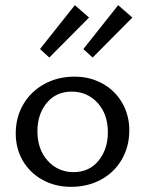

<svg xmlns="http://www.w3.org/2000/svg" viewBox="-20 -719 563 744"><path d="M135 -529 270 -699 325 -651 171 -496ZM303 -529 438 -699 493 -651 339 -496ZM41 -202Q41 -265 70.5 -315Q100 -365 152 -393.5Q204 -422 269 -422Q329 -422 377.5 -395Q426 -368 453.5 -320.5Q481 -273 481 -214Q481 -151 452 -101Q423 -51 371.5 -23Q320 5 255 5Q194 5 145 -22Q96 -49 68.5 -96Q41 -143 41 -202ZM398 -206Q398 -277 358 -320.5Q318 -364 258 -364Q197 -364 161 -320Q125 -276 125 -211Q125 -140 165 -96Q205 -52 265 -52Q326 -52 362 -96.5Q398 -141 398 -206Z"/></svg>

Font: Ysabeau Infant Medium
Style: Regular
Weight: 500
Designer: Christian Thalmann (Catharsis Fonts)
Version: Version 0.003